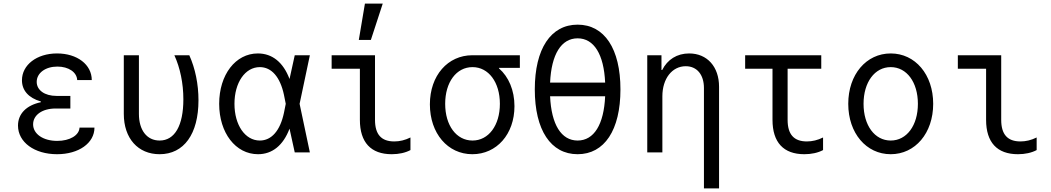

<svg xmlns="http://www.w3.org/2000/svg" viewBox="-20 -847 5840 1067"><path d="M409 -402H490C490 -488 409 -550 297 -550C184 -550 102 -486 102 -401C102 -345 138 -303 207 -283V-279C127 -262 80 -215 80 -149C80 -57 171 10 297 10C418 10 505 -52 505 -138H422C420 -95 368 -64 298 -64C219 -64 164 -103 164 -156C164 -208 215 -244 289 -244H371V-314H294C228 -314 184 -346 184 -392C184 -441 232 -477 299 -477C361 -477 407 -446 409 -402Z M1032 -540H949C981 -470 999 -384 999 -295C999 -149 951 -66 867 -66C796 -66 752 -124 752 -214V-540H668V-214C668 -78 747 10 867 10C1002 10 1083 -102 1083 -290C1083 -379 1065 -467 1032 -540Z M1413 -550C1289 -550 1198 -432 1198 -270C1198 -109 1289 10 1414 10C1493 10 1554 -39 1589 -132L1618 0H1702L1645 -270L1702 -540H1618L1589 -408C1554 -501 1493 -550 1413 -550ZM1558 -220C1537 -121 1489 -66 1424 -66C1342 -66 1283 -152 1283 -270C1283 -388 1342 -474 1424 -474C1489 -474 1537 -419 1558 -320L1568 -270Z M2064 -540H1823V-465H1980V-181C1980 -56 2041 10 2157 10C2197 10 2233 2 2261 -13V-83C2231 -68 2201 -61 2171 -61C2099 -61 2064 -100 2064 -181ZM2107 -827H2008L1974 -625H2041Z M2606 -66C2516 -66 2454 -150 2454 -270C2454 -390 2516 -474 2606 -474C2695 -474 2758 -390 2758 -270C2758 -150 2695 -66 2606 -66ZM2605 10C2740 10 2839 -101 2839 -257C2839 -345 2807 -420 2753 -467V-470H2869V-540H2605C2469 -540 2369 -428 2369 -267C2369 -106 2468 10 2605 10Z M3190 10C3339 10 3428 -124 3428 -350C3428 -576 3339 -710 3190 -710C3041 -710 2952 -576 2952 -350C2952 -124 3041 10 3190 10ZM3190 -66C3099 -66 3044 -155 3037 -312H3343C3336 -155 3281 -66 3190 -66ZM3190 -634C3281 -634 3336 -545 3343 -388H3037C3044 -545 3099 -634 3190 -634Z M3577 0H3661V-312C3661 -410 3715 -479 3791 -479C3853 -479 3892 -432 3892 -358V200H3976V-365C3976 -476 3910 -550 3810 -550C3742 -550 3689 -516 3660 -458H3656V-540H3577Z M4357 -181V-465H4544V-540H4121V-465H4273V-181C4273 -56 4334 10 4450 10C4490 10 4526 2 4554 -13V-83C4524 -68 4494 -61 4464 -61C4392 -61 4357 -100 4357 -181Z M4930 10C5066 10 5166 -107 5166 -270C5166 -433 5066 -550 4930 -550C4794 -550 4694 -433 4694 -270C4694 -107 4794 10 4930 10ZM4930 -66C4841 -66 4779 -150 4779 -270C4779 -390 4841 -474 4930 -474C5019 -474 5081 -390 5081 -270C5081 -150 5019 -66 4930 -66Z M5544 -540H5303V-465H5460V-181C5460 -56 5521 10 5637 10C5677 10 5713 2 5741 -13V-83C5711 -68 5681 -61 5651 -61C5579 -61 5544 -100 5544 -181Z"/></svg>

Font: CommitMono-dimboump
Style: Regular
Weight: 400
Monospace: yes
Designer: Eigil Nikolajsen
Foundry: Eigil Nikolajsen
Version: Version 1.143